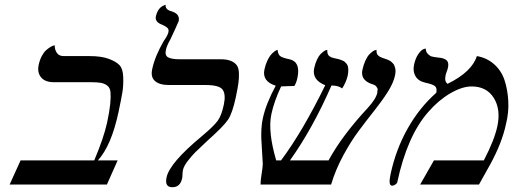

<svg xmlns="http://www.w3.org/2000/svg" viewBox="-20 -766 2130 797"><path d="M351.1 -533.2Q400.4 -533.2 430.9 -522Q461.4 -510.7 475.8 -495.8Q490.2 -481 491.5 -446.3Q492.7 -411.6 488.3 -384.5Q483.9 -357.4 472.2 -301.8Q442.4 -161.6 386.2 -100.1H468.3L423.8 0H20L65.4 -100.1H371.1Q410.6 -193.4 424.3 -255.9Q434.6 -303.7 437.5 -333.7Q440.4 -363.8 438.7 -382.8Q437 -401.9 425.3 -410.6Q413.6 -419.4 398.9 -422.1Q384.3 -424.8 357.4 -424.8H203.1Q167 -424.8 150.4 -445.1Q133.8 -465.3 140.6 -497.1Q145 -517.1 153.3 -533Q161.6 -548.8 170.7 -556.9Q179.7 -564.9 188 -570.1Q196.3 -575.2 201.7 -576.7L207 -578.1Q207 -559.1 216.3 -546.1Q225.6 -533.2 244.1 -533.2Z M668.5 -558.1Q663.6 -535.2 678.5 -527.6Q693.4 -520 725.1 -520H895.5Q921.9 -520 938 -513.4Q954.1 -506.8 962.4 -495.8Q970.7 -484.9 971.7 -463.6Q972.7 -442.4 969.5 -419.9Q966.3 -397.5 958.5 -360.8Q944.8 -296.9 926.8 -269.5Q908.7 -242.2 841.3 -182.1Q804.7 -147.9 790.5 -133.8Q776.4 -119.6 759.8 -98.4Q743.2 -77.1 739.7 -61Q737.8 -53.2 737.5 -41.5Q737.3 -29.8 735.8 -24.9Q728 11.2 695.3 11.2Q662.6 11.2 671.4 -29.8Q684.1 -89.8 818.4 -201.2Q866.7 -241.7 883.3 -264.2Q899.9 -286.6 909.2 -332Q918 -374 904.3 -393.6Q890.6 -413.1 833.5 -413.1H680.7Q642.1 -413.1 623.3 -429.7Q604.5 -446.3 611.8 -479Q623 -532.7 660.6 -597.2Q676.3 -619.1 679.2 -632.8Q681.6 -644.5 674.3 -650.9Q667 -657.2 653.8 -663.1Q622.1 -674.3 627 -698.2Q629.9 -710.9 635 -720.2Q640.1 -729.5 645.5 -734.1Q650.9 -738.8 655.8 -741.5Q660.6 -744.1 664.1 -745.1L667.5 -746.1Q665.5 -726.1 691.4 -719.2Q728 -708.5 721.7 -678.2Q721.2 -675.8 705.8 -642.3Q690.4 -608.9 687 -602.1Q672.4 -577.1 668.5 -558.1Z M1619.6 -452.1Q1613.3 -421.9 1589.6 -384.5Q1565.9 -347.2 1534.4 -307.6Q1502.9 -268.1 1469.7 -223.6Q1436.5 -179.2 1404.5 -120.1Q1372.6 -61 1354.5 0H1061.5Q1061.5 -17.1 1066.2 -45.4Q1070.8 -73.7 1070.8 -85.9Q1069.8 -106.4 1067.6 -140.4Q1065.4 -174.3 1064.7 -190.9Q1064 -207.5 1065.2 -231.2Q1066.4 -254.9 1071.3 -275.9Q1084 -335 1124.5 -410.2Q1067.4 -428.2 1077.6 -477.1Q1082 -497.6 1089.4 -513.4Q1096.7 -529.3 1103.8 -537.6Q1110.8 -545.9 1117.4 -551Q1124 -556.2 1127.9 -557.6L1132.3 -559.1Q1133.8 -541 1142.8 -533.4Q1151.9 -525.9 1181.6 -520Q1228.5 -509.8 1214.8 -443.8Q1210.9 -423.8 1202.1 -409.2Q1187.5 -409.2 1170.9 -408.2Q1154.3 -407.2 1147 -407.2Q1118.2 -346.7 1106.4 -292Q1091.3 -220.2 1126.5 -100.1H1146.5Q1235.4 -218.8 1330.1 -412.1Q1273.9 -434.6 1284.2 -482.9Q1288.6 -502.9 1295.7 -518.1Q1302.7 -533.2 1309.8 -540.5Q1316.9 -547.9 1323.5 -552.5Q1330.1 -557.1 1334 -558.1L1338.4 -559.1Q1338.4 -549.8 1340.1 -543.2Q1341.8 -536.6 1347.2 -533Q1352.5 -529.3 1355 -528.1Q1357.4 -526.9 1365.5 -525.1Q1373.5 -523.4 1374.5 -522.9Q1376 -522.5 1378.9 -522Q1385.7 -520.5 1389.6 -519.3Q1393.6 -518.1 1400.1 -515.4Q1406.7 -512.7 1410.4 -509.8Q1414.1 -506.8 1418.5 -501.5Q1422.9 -496.1 1424.3 -489.5Q1425.8 -482.9 1425.8 -473.4Q1425.8 -463.9 1423.3 -452.1Q1417.5 -425.8 1400.4 -398.9Q1384.3 -411.1 1356 -411.1Q1277.8 -231.9 1183.6 -100.1H1343.8Q1398.9 -202.1 1507.3 -318.8Q1541 -355.5 1546.4 -381.8Q1545.9 -388.7 1547.4 -392.8Q1548.8 -397 1545.7 -401.1Q1542.5 -405.3 1541.7 -407.2Q1541 -409.2 1536.6 -411.6Q1532.2 -414.1 1531 -414.6Q1529.8 -415 1525.6 -416.5Q1521.5 -418 1521 -418Q1475.6 -434.6 1484.4 -476.1Q1489.3 -498.5 1497.1 -515.1Q1504.9 -531.7 1512.7 -539.8Q1520.5 -547.9 1527.3 -552.7Q1534.2 -557.6 1538.6 -558.1L1543 -559.1Q1542.5 -551.3 1543.9 -545.4Q1545.4 -539.6 1550 -535.6Q1554.7 -531.7 1556.9 -530.3Q1559.1 -528.8 1566.7 -526.1Q1574.2 -523.4 1575.7 -522.9Q1576.2 -522.9 1581.1 -521.2Q1585.9 -519.5 1588.1 -518.6Q1590.3 -517.6 1595.7 -515.1Q1601.1 -512.7 1603.8 -510Q1606.4 -507.3 1610.6 -503.4Q1614.7 -499.5 1616.7 -494.6Q1618.7 -489.7 1620.4 -483.4Q1622.1 -477.1 1621.8 -469.2Q1621.6 -461.4 1619.6 -452.1Z M1959.5 -533.2Q2001.5 -525.9 2031.2 -499.3Q2061 -472.7 2074 -434.3Q2086.9 -396 2089.8 -348.4Q2092.8 -300.8 2080.6 -252Q2064 -172.9 2014.6 -83L1968.3 0H1724.1L1781.2 -100.1H1988.3Q2031.7 -183.1 2044.4 -241.2Q2059.6 -311.5 2029.8 -359.4Q2000 -407.2 1937.5 -407.2Q1898.4 -407.2 1849.4 -378.7Q1800.3 -350.1 1758.3 -301.8Q1670.4 -202.6 1628.9 -8.8Q1627.9 -4.9 1621.1 0Q1614.3 4.9 1607.9 4.9Q1590.8 4.9 1601.1 -42Q1622.6 -144 1671.6 -231.4Q1720.7 -318.8 1791 -380.9Q1794.9 -399.9 1786.1 -408Q1777.3 -416 1745.1 -422.9Q1716.8 -429.2 1704.8 -449.5Q1692.9 -469.7 1698.7 -497.1Q1704.6 -524.9 1716.8 -542Q1729 -559.1 1738.3 -562L1747.1 -564.9Q1747.6 -550.8 1755.9 -542.2Q1764.2 -533.7 1772.2 -531.5Q1780.3 -529.3 1793.5 -527.8Q1805.2 -526.9 1812.5 -525.4Q1819.8 -523.9 1828.1 -519.8Q1836.4 -515.6 1839.4 -506.8Q1842.3 -498 1839.4 -484.9Q1837.4 -476.1 1834 -467.5Q1830.6 -459 1829.6 -453.1Q1824.2 -427.7 1837.9 -418Q1939 -467.8 1959.5 -533.2Z"/></svg>

Font: Linux Biolinum O
Style: Italic
Weight: 400
Italic angle: -12°
Designer: Philipp H. Poll
Foundry: Philipp H. Poll
Version: Version 1.1.3